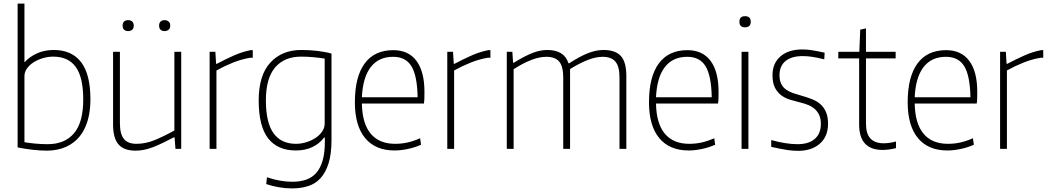

<svg xmlns="http://www.w3.org/2000/svg" viewBox="-20 -828 5835 1068"><path d="M243 10Q204 10 160.5 5Q117 0 78 -8V-808H116V-481Q145 -513 186.5 -531.5Q228 -550 279 -550Q379 -550 431 -482.5Q483 -415 483 -275Q483 -211 468 -158.5Q453 -106 423 -69Q393 -32 348 -11.5Q303 9 243 10ZM245 -26Q340 -26 391.5 -86.5Q443 -147 443 -274Q443 -398 401.5 -455.5Q360 -513 276 -513Q247 -513 218.5 -504.5Q190 -496 167 -481.5Q144 -467 130 -447Q116 -427 116 -405V-37Q145 -32 178.5 -29Q212 -26 245 -26Z M693 -655Q679 -655 670.5 -662.5Q662 -670 662 -685Q662 -701 670.5 -708.5Q679 -716 693 -716Q706 -716 715 -708.5Q724 -701 724 -685Q724 -670 715 -662.5Q706 -655 693 -655ZM896 -655Q882 -655 873.5 -662.5Q865 -670 865 -685Q865 -701 873.5 -708.5Q882 -716 896 -716Q908 -716 917.5 -708.5Q927 -701 927 -685Q927 -670 917.5 -662.5Q908 -655 896 -655ZM734 10Q669 10 639 -25Q609 -60 609 -135V-540H647V-143Q647 -83 669 -55.5Q691 -28 739 -28Q789 -28 838.5 -48Q888 -68 950 -102V-540H988V0H956L951 -64H947Q910 -45 881 -31Q852 -17 827.5 -8Q803 1 780.5 5.5Q758 10 734 10Z M1146 -540H1178L1182 -473H1186Q1237 -500 1282.5 -520Q1328 -540 1374 -549H1386V-507H1373Q1324 -499 1276.5 -480Q1229 -461 1184 -436V0H1146Z M1605 220Q1567 220 1530.5 213.5Q1494 207 1461 196L1465 158Q1500 170 1535.5 176.5Q1571 183 1607 183Q1649 183 1682.5 171.5Q1716 160 1739 134Q1762 108 1774.5 65.5Q1787 23 1787 -39V-63H1783Q1756 -28 1716.5 -9.5Q1677 9 1626 9Q1524 9 1471.5 -58.5Q1419 -126 1419 -270Q1419 -409 1483.5 -479.5Q1548 -550 1656 -550Q1700 -550 1744.5 -545Q1789 -540 1824 -530V-50Q1824 28 1808 79.5Q1792 131 1763.5 162.5Q1735 194 1694.5 207Q1654 220 1605 220ZM1626 -28Q1655 -28 1684 -37Q1713 -46 1735.5 -61Q1758 -76 1772 -96.5Q1786 -117 1786 -141V-502Q1754 -507 1722 -510Q1690 -513 1655 -513Q1562 -513 1510.5 -453Q1459 -393 1459 -270Q1459 -146 1501.5 -87Q1544 -28 1626 -28Z M2175 9Q2068 9 2011 -60Q1954 -129 1954 -259Q1954 -401 2008.5 -475Q2063 -549 2168 -549Q2252 -549 2296.5 -489.5Q2341 -430 2341 -317Q2341 -294 2340.5 -279Q2340 -264 2338 -252H1993Q1995 -141 2042 -84.5Q2089 -28 2178 -28Q2212 -28 2245 -35Q2278 -42 2317 -59L2322 -23Q2289 -8 2249.5 0.5Q2210 9 2175 9ZM2167 -512Q2086 -512 2042 -454.5Q1998 -397 1993 -287H2303Q2301 -406 2269 -459Q2237 -512 2167 -512Z M2468 -540H2500L2504 -473H2508Q2559 -500 2604.5 -520Q2650 -540 2696 -549H2708V-507H2695Q2646 -499 2598.5 -480Q2551 -461 2506 -436V0H2468Z M2799 -540H2830L2834 -479H2838Q2898 -516 2941 -533Q2984 -550 3024 -550Q3119 -550 3142 -476H3146Q3208 -516 3252.5 -533Q3297 -550 3337 -550Q3403 -550 3433.5 -516.5Q3464 -483 3464 -405V0H3426V-396Q3426 -459 3403 -485.5Q3380 -512 3332 -512Q3294 -512 3249.5 -494.5Q3205 -477 3151 -444V0H3113V-396Q3113 -459 3090.5 -485.5Q3068 -512 3019 -512Q2980 -512 2934 -494Q2888 -476 2837 -443V0H2799Z M3811 9Q3704 9 3647 -60Q3590 -129 3590 -259Q3590 -401 3644.5 -475Q3699 -549 3804 -549Q3888 -549 3932.5 -489.5Q3977 -430 3977 -317Q3977 -294 3976.5 -279Q3976 -264 3974 -252H3629Q3631 -141 3678 -84.5Q3725 -28 3814 -28Q3848 -28 3881 -35Q3914 -42 3953 -59L3958 -23Q3925 -8 3885.5 0.5Q3846 9 3811 9ZM3803 -512Q3722 -512 3678 -454.5Q3634 -397 3629 -287H3939Q3937 -406 3905 -459Q3873 -512 3803 -512Z M4124 -676Q4093 -676 4093 -707Q4093 -738 4124 -738Q4156 -738 4156 -707Q4156 -676 4124 -676ZM4105 -540H4143V0H4105Z M4420 11Q4406 11 4391.5 10Q4377 9 4359.5 6.5Q4342 4 4320.5 -0.5Q4299 -5 4270 -11V-49Q4309 -38 4346.5 -32Q4384 -26 4416 -26Q4479 -26 4512.5 -55.5Q4546 -85 4546 -139Q4546 -167 4537.5 -186.5Q4529 -206 4514 -220Q4499 -234 4478 -243Q4457 -252 4431 -258Q4404 -265 4376.5 -273Q4349 -281 4327 -297Q4305 -313 4291 -339.5Q4277 -366 4277 -410Q4277 -476 4321.5 -514.5Q4366 -553 4444 -553Q4457 -553 4469 -552Q4481 -551 4494.5 -549Q4508 -547 4525.5 -543.5Q4543 -540 4567 -535L4565 -498Q4524 -508 4497 -512Q4470 -516 4445 -516Q4383 -516 4349.5 -488.5Q4316 -461 4316 -410Q4316 -380 4326 -360.5Q4336 -341 4353.5 -329Q4371 -317 4393.5 -309.5Q4416 -302 4441 -295Q4473 -286 4500 -275Q4527 -264 4546 -246Q4565 -228 4575.5 -202.5Q4586 -177 4586 -140Q4586 -69 4540.5 -29Q4495 11 4420 11Z M4890 6Q4759 6 4759 -135V-503H4643V-540H4760L4765 -663L4797 -670V-540H4962V-503H4797V-139Q4797 -31 4895 -31Q4910 -31 4928.5 -33.5Q4947 -36 4964 -41V-4Q4923 6 4890 6Z M5250 9Q5143 9 5086 -60Q5029 -129 5029 -259Q5029 -401 5083.5 -475Q5138 -549 5243 -549Q5327 -549 5371.5 -489.5Q5416 -430 5416 -317Q5416 -294 5415.5 -279Q5415 -264 5413 -252H5068Q5070 -141 5117 -84.5Q5164 -28 5253 -28Q5287 -28 5320 -35Q5353 -42 5392 -59L5397 -23Q5364 -8 5324.5 0.5Q5285 9 5250 9ZM5242 -512Q5161 -512 5117 -454.5Q5073 -397 5068 -287H5378Q5376 -406 5344 -459Q5312 -512 5242 -512Z M5543 -540H5575L5579 -473H5583Q5634 -500 5679.5 -520Q5725 -540 5771 -549H5783V-507H5770Q5721 -499 5673.5 -480Q5626 -461 5581 -436V0H5543Z"/></svg>

Font: Encode Sans Narrow
Style: Thin
Weight: 250
Designer: Pablo Impallari, Andres Torresi
Foundry: Pablo Impallari, Andres Torresi
Version: Version 1.000; ttfautohint (v1.00) -l 8 -r 50 -G 200 -x 14 -